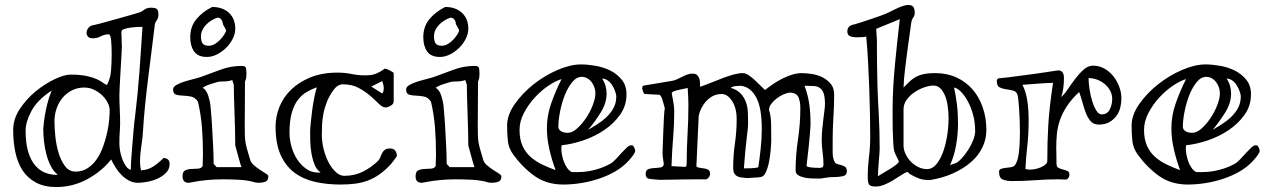

<svg xmlns="http://www.w3.org/2000/svg" viewBox="-20 -713 5094 772"><path d="M33 -190Q33 -235 60 -275.5Q87 -316 124.5 -346.5Q162 -377 200.5 -395Q239 -413 263 -413Q303 -413 328 -407.5Q353 -402 368.5 -395Q384 -388 393 -381Q402 -374 410 -371Q424 -398 426.5 -429.5Q429 -461 429 -497Q429 -509 428.5 -522.5Q428 -536 427 -548Q426 -560 423.5 -567.5Q421 -575 418 -575Q400 -575 385.5 -567Q371 -559 353 -559Q339 -559 333.5 -566Q328 -573 328 -581Q328 -591 335 -600Q342 -609 351 -611Q358 -612 385 -619Q412 -626 443 -635Q474 -644 501.5 -651.5Q529 -659 536 -662Q538 -662 542.5 -663.5Q547 -665 548 -666Q555 -670 559.5 -673.5Q564 -677 568 -678.5Q572 -680 576 -681Q580 -682 587 -682Q607 -682 612 -675.5Q617 -669 617 -655Q617 -640 610 -631Q603 -622 602 -610Q596 -562 589.5 -509Q583 -456 576 -401Q569 -346 563.5 -291.5Q558 -237 555 -187Q554 -168 552 -153Q550 -138 548 -123.5Q546 -109 544.5 -94Q543 -79 543 -61Q543 -45 547 -28Q576 -30 597 -44Q618 -58 638 -78Q662 -76 662 -54Q662 -33 648 -18.5Q634 -4 614 5Q594 14 572.5 18Q551 22 535 22Q515 22 498.5 13Q482 4 468.5 -9.5Q455 -23 444.5 -40Q434 -57 427 -72Q389 -24 331 7.5Q273 39 206 39Q158 39 124.5 21Q91 3 71 -27.5Q51 -58 42 -100Q33 -142 33 -190ZM83 -188Q83 -135 94 -100.5Q105 -66 123 -46Q141 -26 163 -18Q185 -10 207 -10Q209 -10 210 -10.5Q211 -11 212 -11Q196 -23 185 -44Q174 -65 167 -90.5Q160 -116 157 -143.5Q154 -171 154 -196Q156 -221 160 -247Q164 -270 170.5 -296.5Q177 -323 188 -349Q130 -311 106.5 -267Q83 -223 83 -188ZM199 -224Q199 -199 202.5 -164.5Q206 -130 215.5 -98.5Q225 -67 241.5 -45Q258 -23 284 -23Q312 -23 333.5 -37.5Q355 -52 370 -74.5Q385 -97 395 -125Q405 -153 411 -180.5Q417 -208 419 -232Q421 -256 421 -271Q421 -284 413 -300Q405 -316 391 -329.5Q377 -343 358.5 -352Q340 -361 319 -361Q293 -361 271 -350.5Q249 -340 233 -321.5Q217 -303 208 -278Q199 -253 199 -224ZM468 -584Q468 -582 468.5 -573.5Q469 -565 469 -555.5Q469 -546 469.5 -537.5Q470 -529 470 -527Q470 -521 468.5 -493Q467 -465 465 -432Q463 -399 461.5 -369.5Q460 -340 460 -332Q460 -303 461.5 -274Q463 -245 463 -213Q463 -201 461.5 -182.5Q460 -164 460 -136Q460 -122 463 -105Q466 -88 472 -72.5Q478 -57 486.5 -45Q495 -33 506 -30Q506 -49 508 -77Q510 -105 512.5 -135Q515 -165 517.5 -194Q520 -223 523 -244Q534 -334 541 -428.5Q548 -523 553 -605Q547 -605 533 -604.5Q519 -604 505 -602Q491 -600 480 -596.5Q469 -593 469 -587Z M714 -4Q714 -23 724.5 -28Q735 -33 749 -33.5Q763 -34 776.5 -35Q790 -36 795 -46Q795 -49 795 -56.5Q795 -64 795.5 -72Q796 -80 796 -87Q796 -94 796 -97Q796 -150 792 -201Q788 -252 776 -304Q764 -322 747 -325Q730 -328 714.5 -328.5Q699 -329 687.5 -332.5Q676 -336 676 -354Q676 -364 690.5 -372Q705 -380 724.5 -386Q744 -392 762.5 -396.5Q781 -401 789 -404Q827 -418 867.5 -433Q908 -448 952 -448Q964 -448 967.5 -442.5Q971 -437 971 -417Q971 -409 970 -401Q969 -393 965 -385Q965 -330 964.5 -282.5Q964 -235 964 -212Q964 -185 964.5 -168.5Q965 -152 967.5 -138.5Q970 -125 974 -111Q978 -97 985 -74Q988 -60 1000 -49.5Q1012 -39 1025 -30.5Q1038 -22 1048.5 -15.5Q1059 -9 1059 -4Q1059 13 1047 17.5Q1035 22 1020 22Q1018 22 1013.5 21.5Q1009 21 1008 21Q979 12 944 10Q909 8 876 8Q843 8 811.5 11Q780 14 745 21Q743 21 742 21.5Q741 22 739 22Q714 22 714 -4ZM851 -41H951Q948 -48 944 -62.5Q940 -77 936 -91.5Q932 -106 929 -117Q926 -128 926 -127Q926 -158 925 -191.5Q924 -225 923 -257.5Q922 -290 921 -319.5Q920 -349 920 -372L914 -391Q902 -387 890.5 -386Q879 -385 865 -385Q860 -385 850 -382Q840 -379 828.5 -375.5Q817 -372 807.5 -367.5Q798 -363 795 -360Q810 -351 817 -329Q824 -307 826 -291Q826 -288 828.5 -262Q831 -236 833 -200Q835 -164 837 -124.5Q839 -85 839 -54ZM745 -563Q745 -607 770 -636.5Q795 -666 833 -685Q875 -685 900.5 -661.5Q926 -638 926 -597Q926 -577 915.5 -556.5Q905 -536 888.5 -520Q872 -504 852 -494Q832 -484 812 -484Q776 -484 760.5 -506Q745 -528 745 -563ZM788 -567Q788 -548 794.5 -538.5Q801 -529 820 -529Q832 -529 844.5 -536.5Q857 -544 866.5 -554.5Q876 -565 882.5 -575.5Q889 -586 889 -591Q889 -593 883 -603.5Q877 -614 876 -616Q876 -617 875.5 -621Q875 -625 873 -629.5Q871 -634 866.5 -638Q862 -642 854 -642Q842 -638 830.5 -631Q819 -624 809.5 -614.5Q800 -605 794 -593Q788 -581 788 -567Z M1349 29Q1293 29 1245.5 18Q1198 7 1163 -19.5Q1128 -46 1108 -91Q1088 -136 1088 -204Q1088 -244 1103.5 -283Q1119 -322 1150.5 -352.5Q1182 -383 1228.5 -402Q1275 -421 1338 -421Q1368 -421 1393.5 -415.5Q1419 -410 1449 -410Q1477 -410 1495 -418Q1513 -426 1527 -437Q1531 -437 1537 -434.5Q1543 -432 1549 -429Q1555 -426 1559 -423Q1563 -420 1563 -419V-305Q1563 -295 1551 -288Q1539 -281 1530 -281Q1518 -281 1503.5 -295.5Q1489 -310 1469 -327.5Q1449 -345 1422 -359.5Q1395 -374 1359 -374Q1348 -374 1339 -368.5Q1330 -363 1324 -355Q1305 -330 1295 -305Q1285 -280 1280.5 -256.5Q1276 -233 1275 -211.5Q1274 -190 1274 -172Q1274 -142 1281.5 -112.5Q1289 -83 1301.5 -59.5Q1314 -36 1330.5 -21Q1347 -6 1364 -6Q1406 -6 1439.5 -23Q1473 -40 1501 -67Q1507 -74 1510 -82.5Q1513 -91 1517 -98.5Q1521 -106 1528 -111Q1535 -116 1548 -116Q1564 -116 1570 -106Q1576 -96 1576 -86Q1575 -84 1571.5 -79Q1568 -74 1563.5 -68Q1559 -62 1554.5 -56.5Q1550 -51 1548 -49Q1526 -26 1504.5 -11Q1483 4 1459 13Q1435 22 1408 25.5Q1381 29 1349 29ZM1144 -179Q1144 -152 1152 -123.5Q1160 -95 1175 -72Q1190 -49 1211.5 -34Q1233 -19 1260 -19H1264Q1266 -19 1267 -19.5Q1268 -20 1269 -20Q1253 -30 1244.5 -52Q1236 -74 1232 -98.5Q1228 -123 1227.5 -145.5Q1227 -168 1227 -180Q1227 -195 1229.5 -220Q1232 -245 1235.5 -271.5Q1239 -298 1244 -322.5Q1249 -347 1254 -362Q1234 -355 1214.5 -344Q1195 -333 1179 -313Q1163 -293 1153.5 -260.5Q1144 -228 1144 -179ZM1517 -337Q1521 -342 1522 -348Q1523 -354 1523 -359Q1523 -366 1521 -373.5Q1519 -381 1517 -387L1473 -365Z M1651 -4Q1651 -23 1661.5 -28Q1672 -33 1686 -33.5Q1700 -34 1713.5 -35Q1727 -36 1732 -46Q1732 -49 1732 -56.5Q1732 -64 1732.5 -72Q1733 -80 1733 -87Q1733 -94 1733 -97Q1733 -150 1729 -201Q1725 -252 1713 -304Q1701 -322 1684 -325Q1667 -328 1651.5 -328.5Q1636 -329 1624.5 -332.5Q1613 -336 1613 -354Q1613 -364 1627.5 -372Q1642 -380 1661.5 -386Q1681 -392 1699.5 -396.5Q1718 -401 1726 -404Q1764 -418 1804.5 -433Q1845 -448 1889 -448Q1901 -448 1904.5 -442.5Q1908 -437 1908 -417Q1908 -409 1907 -401Q1906 -393 1902 -385Q1902 -330 1901.5 -282.5Q1901 -235 1901 -212Q1901 -185 1901.5 -168.5Q1902 -152 1904.5 -138.5Q1907 -125 1911 -111Q1915 -97 1922 -74Q1925 -60 1937 -49.5Q1949 -39 1962 -30.5Q1975 -22 1985.5 -15.5Q1996 -9 1996 -4Q1996 13 1984 17.5Q1972 22 1957 22Q1955 22 1950.5 21.5Q1946 21 1945 21Q1916 12 1881 10Q1846 8 1813 8Q1780 8 1748.5 11Q1717 14 1682 21Q1680 21 1679 21.5Q1678 22 1676 22Q1651 22 1651 -4ZM1788 -41H1888Q1885 -48 1881 -62.5Q1877 -77 1873 -91.5Q1869 -106 1866 -117Q1863 -128 1863 -127Q1863 -158 1862 -191.5Q1861 -225 1860 -257.5Q1859 -290 1858 -319.5Q1857 -349 1857 -372L1851 -391Q1839 -387 1827.5 -386Q1816 -385 1802 -385Q1797 -385 1787 -382Q1777 -379 1765.5 -375.5Q1754 -372 1744.5 -367.5Q1735 -363 1732 -360Q1747 -351 1754 -329Q1761 -307 1763 -291Q1763 -288 1765.5 -262Q1768 -236 1770 -200Q1772 -164 1774 -124.5Q1776 -85 1776 -54ZM1682 -563Q1682 -607 1707 -636.5Q1732 -666 1770 -685Q1812 -685 1837.5 -661.5Q1863 -638 1863 -597Q1863 -577 1852.5 -556.5Q1842 -536 1825.5 -520Q1809 -504 1789 -494Q1769 -484 1749 -484Q1713 -484 1697.5 -506Q1682 -528 1682 -563ZM1725 -567Q1725 -548 1731.5 -538.5Q1738 -529 1757 -529Q1769 -529 1781.5 -536.5Q1794 -544 1803.5 -554.5Q1813 -565 1819.5 -575.5Q1826 -586 1826 -591Q1826 -593 1820 -603.5Q1814 -614 1813 -616Q1813 -617 1812.5 -621Q1812 -625 1810 -629.5Q1808 -634 1803.5 -638Q1799 -642 1791 -642Q1779 -638 1767.5 -631Q1756 -624 1746.5 -614.5Q1737 -605 1731 -593Q1725 -581 1725 -567Z M2019 -208Q2019 -251 2050 -295Q2081 -339 2126 -374.5Q2171 -410 2222.5 -432Q2274 -454 2316 -454Q2342 -454 2374 -448.5Q2406 -443 2433.5 -429.5Q2461 -416 2480 -392.5Q2499 -369 2499 -334Q2499 -288 2473.5 -252Q2448 -216 2409.5 -190Q2371 -164 2325 -148.5Q2279 -133 2238 -129Q2238 -127 2237.5 -122.5Q2237 -118 2237 -116Q2237 -105 2239.5 -91Q2242 -77 2247 -63.5Q2252 -50 2259.5 -39Q2267 -28 2277 -22Q2279 -21 2289.5 -21Q2300 -21 2303 -21Q2311 -21 2325 -22Q2339 -23 2356.5 -26.5Q2374 -30 2393.5 -36.5Q2413 -43 2433 -54Q2444 -60 2455.5 -72.5Q2467 -85 2478.5 -97.5Q2490 -110 2500 -119.5Q2510 -129 2519 -129Q2526 -129 2530 -120Q2534 -111 2534 -107Q2535 -97 2507 -66Q2484 -41 2452.5 -23Q2421 -5 2385.5 6.5Q2350 18 2314 23.5Q2278 29 2245 29Q2178 29 2130 -5Q2082 -39 2044 -91Q2025 -117 2022 -146.5Q2019 -176 2019 -208ZM2069 -191Q2069 -153 2081 -126.5Q2093 -100 2113.5 -82Q2134 -64 2160 -51.5Q2186 -39 2214 -29Q2199 -69 2189 -112.5Q2179 -156 2179 -198Q2179 -249 2197 -299.5Q2215 -350 2238 -395Q2214 -388 2184.5 -368Q2155 -348 2129.5 -320Q2104 -292 2086.5 -258.5Q2069 -225 2069 -191ZM2225 -203Q2225 -193 2235 -186Q2245 -179 2263 -179Q2281 -179 2300.5 -196.5Q2320 -214 2336.5 -238.5Q2353 -263 2363.5 -290.5Q2374 -318 2374 -338Q2374 -350 2370 -361.5Q2366 -373 2359 -382.5Q2352 -392 2341.5 -398Q2331 -404 2319 -404Q2298 -404 2280.5 -382.5Q2263 -361 2251 -330.5Q2239 -300 2232 -265Q2225 -230 2225 -203ZM2401 -397Q2411 -382 2415 -366.5Q2419 -351 2419 -337Q2419 -299 2396.5 -262.5Q2374 -226 2345 -191Q2373 -207 2394 -222Q2415 -237 2429 -253Q2443 -269 2450.5 -286.5Q2458 -304 2458 -326Q2458 -332 2454 -344Q2450 -356 2443 -368Q2436 -380 2425 -388.5Q2414 -397 2401 -397Z M2576 -15Q2577 -30 2588 -33.5Q2599 -37 2612.5 -37.5Q2626 -38 2637 -40Q2648 -42 2649 -54Q2649 -57 2646.5 -71.5Q2644 -86 2644 -99Q2644 -105 2645 -129.5Q2646 -154 2647 -183.5Q2648 -213 2649.5 -240Q2651 -267 2653 -278Q2651 -285 2648.5 -294.5Q2646 -304 2643.5 -312Q2641 -320 2637.5 -326Q2634 -332 2631 -332L2574 -335Q2569 -335 2565.5 -345Q2562 -355 2562 -357Q2562 -361 2563 -364.5Q2564 -368 2569 -369L2683 -388Q2693 -390 2703 -394.5Q2713 -399 2722.5 -404Q2732 -409 2742.5 -413Q2753 -417 2764 -417Q2776 -417 2782 -412Q2788 -407 2791 -399Q2794 -391 2794.5 -382Q2795 -373 2795 -364Q2818 -372 2841.5 -381.5Q2865 -391 2887.5 -399.5Q2910 -408 2930 -413.5Q2950 -419 2966 -419Q2978 -419 2990.5 -410.5Q3003 -402 3015.5 -390.5Q3028 -379 3038.5 -368Q3049 -357 3056 -351Q3071 -363 3088.5 -375Q3106 -387 3125 -396.5Q3144 -406 3164 -412.5Q3184 -419 3204 -419Q3216 -419 3238 -416.5Q3260 -414 3281 -405Q3302 -396 3318 -378.5Q3334 -361 3334 -332Q3334 -289 3331 -242Q3328 -195 3328 -153Q3328 -121 3328 -99Q3328 -77 3336 -62Q3340 -55 3348 -53Q3356 -51 3364.5 -48.5Q3373 -46 3379 -41.5Q3385 -37 3385 -24Q3385 -8 3368.5 -4.5Q3352 -1 3333 -1Q3319 -1 3311.5 0Q3304 1 3298 2Q3292 3 3286 4Q3280 5 3271 5Q3260 5 3244.5 4.5Q3229 4 3214.5 1Q3200 -2 3189.5 -8.5Q3179 -15 3179 -27Q3179 -89 3188.5 -152Q3198 -215 3198 -278Q3198 -305 3190.5 -322Q3183 -339 3157 -341Q3146 -340 3131.5 -334Q3117 -328 3104 -318Q3091 -308 3081.5 -296Q3072 -284 3072 -271Q3080 -248 3080.5 -214.5Q3081 -181 3081 -150Q3081 -137 3079 -112.5Q3077 -88 3072.5 -64Q3068 -40 3059.5 -21Q3051 -2 3038 -1Q3033 0 3025 0.5Q3017 1 3008.5 1.5Q3000 2 2992.5 2.5Q2985 3 2982 3Q2970 2 2960 0.5Q2950 -1 2943 -5Q2936 -9 2932 -16.5Q2928 -24 2928 -37Q2928 -89 2935 -136Q2942 -183 2942 -234Q2942 -279 2923.5 -307Q2905 -335 2882 -335Q2859 -335 2842 -324.5Q2825 -314 2813.5 -299Q2802 -284 2795.5 -267.5Q2789 -251 2789 -239L2780 -44Q2786 -39 2795 -38Q2804 -37 2813 -35.5Q2822 -34 2828.5 -30Q2835 -26 2835 -14Q2835 -1 2821 8Q2809 8 2782.5 8Q2756 8 2727 8.5Q2698 9 2671 9.5Q2644 10 2632 10Q2600 8 2588 5.5Q2576 3 2576 -15ZM2691 -265Q2691 -212 2686.5 -159Q2682 -106 2680 -45L2734 -42Q2739 -42 2740 -47Q2741 -52 2741 -54Q2741 -88 2742 -116.5Q2743 -145 2744.5 -173Q2746 -201 2747 -230Q2748 -259 2748 -293Q2748 -309 2747 -326Q2746 -343 2745 -360Q2745 -359 2735 -357Q2725 -355 2713 -352.5Q2701 -350 2691 -346.5Q2681 -343 2681 -338Q2686 -312 2688.5 -296Q2691 -280 2691 -265ZM2988 -220Q2988 -207 2986.5 -193Q2985 -179 2982.5 -158.5Q2980 -138 2977 -108.5Q2974 -79 2971 -36Q2986 -36 3000 -36.5Q3014 -37 3029 -40Q3034 -73 3038.5 -115Q3043 -157 3043 -195Q3043 -280 3020.5 -321.5Q2998 -363 2960 -368Q2951 -368 2939 -367Q2927 -366 2918 -360Q2944 -352 2958 -337Q2972 -322 2979 -303Q2986 -284 2987 -262.5Q2988 -241 2988 -220ZM3223 -47Q3223 -42 3239.5 -40Q3256 -38 3274 -38Q3283 -38 3287 -40.5Q3291 -43 3291 -53Q3291 -75 3287.5 -101Q3284 -127 3284 -149Q3284 -170 3286 -192Q3288 -214 3290.5 -233.5Q3293 -253 3295 -269Q3297 -285 3297 -294Q3297 -322 3292 -337Q3287 -352 3277 -359Q3267 -366 3253.5 -367Q3240 -368 3222 -368H3215Q3229 -330 3234 -294Q3239 -258 3239 -216Q3239 -210 3238.5 -201.5Q3238 -193 3236.5 -175Q3235 -157 3232 -126.5Q3229 -96 3223 -47Z M3469 -2Q3469 -41 3474 -82Q3479 -123 3479 -163Q3479 -201 3478 -253.5Q3477 -306 3475 -361.5Q3473 -417 3470 -470.5Q3467 -524 3463 -566Q3461 -565 3450.5 -564Q3440 -563 3427 -563Q3407 -563 3397 -568Q3387 -573 3387 -587Q3387 -596 3390.5 -601.5Q3394 -607 3399.5 -610Q3405 -613 3410.5 -614Q3416 -615 3419 -616Q3427 -618 3443.5 -623.5Q3460 -629 3478 -635Q3496 -641 3511.5 -646.5Q3527 -652 3532 -654Q3541 -657 3554 -663.5Q3567 -670 3580.5 -676.5Q3594 -683 3607.5 -688Q3621 -693 3632 -693Q3647 -693 3652.5 -685Q3658 -677 3658 -662Q3658 -650 3652 -642.5Q3646 -635 3644 -622Q3643 -611 3638.5 -581.5Q3634 -552 3629 -514Q3624 -476 3619 -435Q3614 -394 3613 -361Q3625 -373 3635.5 -383.5Q3646 -394 3659.5 -402Q3673 -410 3692 -414.5Q3711 -419 3741 -419Q3788 -419 3826 -401.5Q3864 -384 3890.5 -353.5Q3917 -323 3931.5 -281Q3946 -239 3946 -190Q3946 -153 3930 -120Q3914 -87 3884 -61Q3854 -35 3812 -16Q3770 3 3719 11Q3693 11 3676 5Q3659 -1 3637 -14Q3634 -18 3632.5 -19.5Q3631 -21 3625 -21Q3611 -14 3596 -4Q3581 6 3565.5 15Q3550 24 3533.5 30.5Q3517 37 3501 37Q3479 37 3474 28.5Q3469 20 3469 -2ZM3508 -371Q3510 -311 3513.5 -250Q3517 -189 3517 -114Q3517 -108 3516 -94Q3515 -80 3513.5 -63.5Q3512 -47 3511 -30.5Q3510 -14 3510 -4Q3515 -8 3529 -16Q3543 -24 3557.5 -33Q3572 -42 3583 -50.5Q3594 -59 3594 -64Q3594 -65 3591.5 -70.5Q3589 -76 3585.5 -82.5Q3582 -89 3579 -96Q3576 -103 3575 -108Q3573 -116 3571.5 -140Q3570 -164 3569.5 -191Q3569 -218 3569 -242Q3569 -266 3569 -275Q3569 -314 3571.5 -360Q3574 -406 3578.5 -453.5Q3583 -501 3588 -548Q3593 -595 3598 -636L3503 -597Q3503 -591 3504.5 -573.5Q3506 -556 3506 -544Q3506 -537 3506 -510Q3506 -483 3506.5 -453Q3507 -423 3507.5 -398.5Q3508 -374 3508 -371ZM3733 -369Q3718 -369 3697 -362Q3676 -355 3657.5 -342.5Q3639 -330 3626 -312.5Q3613 -295 3613 -274V-127Q3613 -111 3621 -94Q3629 -77 3642 -63.5Q3655 -50 3672 -41.5Q3689 -33 3708 -33Q3728 -33 3744 -51.5Q3760 -70 3771 -99.5Q3782 -129 3788 -165.5Q3794 -202 3794 -237Q3794 -263 3790.5 -287Q3787 -311 3779.5 -329Q3772 -347 3760.5 -358Q3749 -369 3733 -369ZM3816 -361Q3823 -331 3827.5 -294.5Q3832 -258 3832 -217Q3832 -174 3824.5 -130.5Q3817 -87 3800 -49L3825 -58Q3835 -63 3848 -77.5Q3861 -92 3873 -110.5Q3885 -129 3893 -149.5Q3901 -170 3901 -186Q3901 -221 3892.5 -252Q3884 -283 3871 -306.5Q3858 -330 3843.5 -344.5Q3829 -359 3816 -361Z M3997 -23Q3997 -31 4005 -34Q4013 -37 4023.5 -38Q4034 -39 4044 -40.5Q4054 -42 4059 -47Q4072 -61 4076.5 -98Q4081 -135 4081 -179Q4081 -205 4080 -231Q4079 -257 4077.5 -278Q4076 -299 4074.5 -312.5Q4073 -326 4072 -329Q4068 -345 4054.5 -348.5Q4041 -352 4026 -354Q4011 -356 3999.5 -361.5Q3988 -367 3988 -387Q3988 -396 3995 -398Q4010 -399 4033.5 -402Q4057 -405 4083 -408.5Q4109 -412 4136 -415.5Q4163 -419 4184.5 -422.5Q4206 -426 4220 -428Q4234 -430 4235 -430Q4258 -430 4258 -399Q4258 -379 4255.5 -359.5Q4253 -340 4247 -323Q4260 -334 4274 -355Q4288 -376 4304 -397Q4320 -418 4337.5 -433.5Q4355 -449 4375 -449Q4400 -449 4421 -437Q4442 -425 4457 -406Q4472 -387 4480.5 -363.5Q4489 -340 4489 -317Q4489 -299 4484.5 -280.5Q4480 -262 4469 -247Q4458 -232 4440.5 -222Q4423 -212 4398 -212Q4377 -212 4365 -226Q4353 -240 4345.5 -260Q4338 -280 4332 -302.5Q4326 -325 4319 -343Q4288 -314 4269.5 -285.5Q4251 -257 4241.5 -229Q4232 -201 4229.5 -174Q4227 -147 4227 -120Q4227 -106 4227.5 -91.5Q4228 -77 4228 -55Q4228 -42 4236 -38Q4244 -34 4254 -31.5Q4264 -29 4272 -25.5Q4280 -22 4280 -10Q4280 2 4268 9Q4260 9 4252 8.5Q4244 8 4236 8Q4188 8 4143 11.5Q4098 15 4051 15Q4028 15 4012.5 9Q3997 3 3997 -23ZM4103 -34Q4110 -31 4122 -31Q4133 -31 4145.5 -34Q4158 -37 4168 -41.5Q4178 -46 4184.5 -52.5Q4191 -59 4191 -66Q4191 -108 4192 -142Q4193 -176 4195 -210.5Q4197 -245 4201.5 -285Q4206 -325 4214 -380Q4182 -379 4151 -376.5Q4120 -374 4091 -372Q4105 -345 4110.5 -309Q4116 -273 4116 -230Q4116 -173 4110.5 -125Q4105 -77 4103 -34ZM4357 -399Q4357 -378 4361 -352.5Q4365 -327 4372 -305Q4379 -283 4388.5 -268Q4398 -253 4409 -253Q4432 -253 4442 -272.5Q4452 -292 4452 -315Q4452 -333 4444 -348Q4436 -363 4422.5 -374.5Q4409 -386 4392 -392.5Q4375 -399 4357 -399Z M4530 -208Q4530 -251 4561 -295Q4592 -339 4637 -374.5Q4682 -410 4733.5 -432Q4785 -454 4827 -454Q4853 -454 4885 -448.5Q4917 -443 4944.5 -429.5Q4972 -416 4991 -392.5Q5010 -369 5010 -334Q5010 -288 4984.5 -252Q4959 -216 4920.5 -190Q4882 -164 4836 -148.5Q4790 -133 4749 -129Q4749 -127 4748.5 -122.5Q4748 -118 4748 -116Q4748 -105 4750.5 -91Q4753 -77 4758 -63.5Q4763 -50 4770.5 -39Q4778 -28 4788 -22Q4790 -21 4800.5 -21Q4811 -21 4814 -21Q4822 -21 4836 -22Q4850 -23 4867.5 -26.5Q4885 -30 4904.5 -36.5Q4924 -43 4944 -54Q4955 -60 4966.5 -72.5Q4978 -85 4989.5 -97.5Q5001 -110 5011 -119.5Q5021 -129 5030 -129Q5037 -129 5041 -120Q5045 -111 5045 -107Q5046 -97 5018 -66Q4995 -41 4963.5 -23Q4932 -5 4896.5 6.5Q4861 18 4825 23.5Q4789 29 4756 29Q4689 29 4641 -5Q4593 -39 4555 -91Q4536 -117 4533 -146.5Q4530 -176 4530 -208ZM4580 -191Q4580 -153 4592 -126.5Q4604 -100 4624.5 -82Q4645 -64 4671 -51.5Q4697 -39 4725 -29Q4710 -69 4700 -112.5Q4690 -156 4690 -198Q4690 -249 4708 -299.5Q4726 -350 4749 -395Q4725 -388 4695.5 -368Q4666 -348 4640.5 -320Q4615 -292 4597.5 -258.5Q4580 -225 4580 -191ZM4736 -203Q4736 -193 4746 -186Q4756 -179 4774 -179Q4792 -179 4811.5 -196.5Q4831 -214 4847.5 -238.5Q4864 -263 4874.5 -290.5Q4885 -318 4885 -338Q4885 -350 4881 -361.5Q4877 -373 4870 -382.5Q4863 -392 4852.5 -398Q4842 -404 4830 -404Q4809 -404 4791.5 -382.5Q4774 -361 4762 -330.5Q4750 -300 4743 -265Q4736 -230 4736 -203ZM4912 -397Q4922 -382 4926 -366.5Q4930 -351 4930 -337Q4930 -299 4907.5 -262.5Q4885 -226 4856 -191Q4884 -207 4905 -222Q4926 -237 4940 -253Q4954 -269 4961.5 -286.5Q4969 -304 4969 -326Q4969 -332 4965 -344Q4961 -356 4954 -368Q4947 -380 4936 -388.5Q4925 -397 4912 -397Z"/></svg>

Font: Miltonian
Style: Regular
Weight: 400
Designer: Pablo Impallari
Foundry: Pablo Impallari
Version: Version 1.008